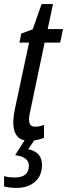

<svg xmlns="http://www.w3.org/2000/svg" viewBox="-41 -678 328 938"><path d="M41 240Q94 240 129 211Q164 182 164 127Q164 65 97 51L126 8Q153 4 174 -5V-68Q153 -59 130 -59Q101 -59 101 -93Q101 -114 109 -146L177 -470H253L267 -536H192L218 -658H162L119 -535L63 -514L54 -470H101L33 -151Q24 -109 24 -79Q24 -4 79 8L33 80Q100 89 100 131Q100 189 32 189Q-2 189 -21 182V233Q6 240 41 240Z"/></svg>

Font: Noto Sans Display Condensed
Style: Italic
Weight: 400
Width: 3
Designer: Monotype Design team
Foundry: Monotype Imaging Inc.
Version: 1.000